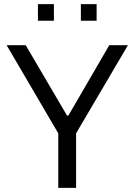

<svg xmlns="http://www.w3.org/2000/svg" viewBox="-20 -906 649 926"><path d="M261 0V-263L12 -688H104L303 -349H310L507 -688H597L347 -263V0ZM163 -806V-886H240V-806ZM370 -806V-886H446V-806Z"/></svg>

Font: Saira Thin
Style: Regular
Weight: 400
Version: Version 1.101